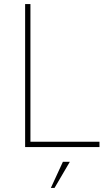

<svg xmlns="http://www.w3.org/2000/svg" viewBox="-20 -720 526 940"><path d="M103 -700H129V-26H467V0H103ZM288 72H322L247 200H229Z"/></svg>

Font: Haskoy Thin
Style: Regular
Weight: 100
Designer: Ertekin Erdin
Foundry: Ertekin Erdin
Version: Version 2.000; ttfautohint (v1.8.4.7-5d5b)